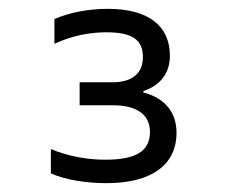

<svg xmlns="http://www.w3.org/2000/svg" viewBox="-20 -707 515 434"><path d="M237 -469C276 -469 319 -456 319 -409C319 -365 287 -346 218 -346C179 -346 136 -353 95 -370V-315C129 -300 176 -293 221 -293C322 -293 379 -334 379 -407C379 -452 354 -485 304 -498V-501C345 -515 364 -544 364 -581C364 -649 315 -687 224 -687C180 -687 138 -679 103 -664V-608C144 -627 184 -634 221 -634C279 -634 303 -617 303 -578C303 -543 281 -521 234 -521H160V-469Z"/></svg>

Font: LT Wave Text Light
Style: Regular
Weight: 300
Designer: Daniel Lyons
Version: Version 2.5 (Glyphs App)